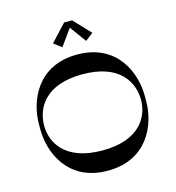

<svg xmlns="http://www.w3.org/2000/svg" viewBox="-128 -1009 1027 1118"><g transform="rotate(-15 385.5 -450.0)"><path d="M385 -862 457 -763 504 -799 409 -900H361L267 -799L314 -763ZM385 -700C145 -700 66 -506 66 -366V-334C66 -194 145 0 385 0C625 0 704 -194 704 -334V-366C704 -506 625 -700 385 -700ZM385 -122C158 -122 93 -249 93 -349C93 -453 158 -581 385 -581C612 -581 677 -453 677 -349C677 -249 612 -122 385 -122Z"/></g></svg>

Font: Space Cowgirl Medium
Style: Regular
Weight: 600
Designer: Valery Marier
Foundry: Valery Marier
Version: Version 1.000;hotconv 1.0.109;makeotfexe 2.5.65596